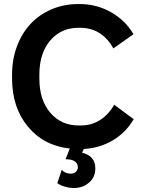

<svg xmlns="http://www.w3.org/2000/svg" viewBox="-20 -731 711 955"><path d="M350.1 204.1Q301.3 204.1 265.1 180.2L287.1 113.8Q304.2 132.8 332 132.8Q347.2 132.8 357.2 123.8Q367.2 114.7 367.2 100.1Q367.2 82.5 352.3 71.8Q337.4 61 306.2 61L327.1 7.8Q197.3 -6.3 118.7 -101.3Q40 -196.3 40 -340.8V-359.9Q40 -436 64.7 -501.5Q89.4 -566.9 132.6 -612.8Q175.8 -658.7 236.8 -684.8Q297.9 -710.9 369.1 -710.9H376Q459.5 -710.9 530.8 -671.1Q602.1 -631.3 644 -561L543.9 -490.2Q517.1 -539.6 475.3 -566.2Q433.6 -592.8 378.9 -592.8H370.1Q283.2 -592.8 229.5 -529.1Q175.8 -465.3 175.8 -359.9V-339.8Q175.8 -234.4 229.7 -170.7Q283.7 -106.9 372.1 -106.9H381.8Q436 -106.9 478.3 -134.3Q520.5 -161.6 547.9 -210L645 -138.2Q606.4 -71.8 541 -33Q475.6 5.9 397 9.8L388.2 28.8Q419.9 35.6 437 55.2Q454.1 74.7 454.1 106Q454.1 151.4 422.4 177.7Q390.6 204.1 350.1 204.1Z"/></svg>

Font: Fixel Text SemiBold
Style: Regular
Weight: 600
Width: 4
Designer: AlfaBravo + MacPaw
Foundry: Kyrylo Tkachov, Marchela Mozhyna, Serhii Makarenko, Maria Weinstein, Zakhar Kryvoshyya
Version: Version 1.211